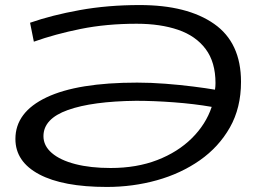

<svg xmlns="http://www.w3.org/2000/svg" viewBox="-20 -730 1027 760"><path d="M403 10Q229 10 135 -40Q41 -90 41 -180Q41 -286 164 -344.5Q287 -403 523 -403Q577 -403 635 -398.5Q693 -394 744.5 -387.5Q796 -381 831 -375Q833 -388 833 -401Q833 -484 794 -536Q755 -588 685 -612Q615 -636 521 -636Q401 -636 299.5 -615.5Q198 -595 114 -565L99 -640Q185 -670 295.5 -690Q406 -710 533 -710Q721 -710 827.5 -635.5Q934 -561 934 -406Q934 -303 890 -225.5Q846 -148 771 -95.5Q696 -43 601 -16.5Q506 10 403 10ZM152 -191Q152 -153 185 -124.5Q218 -96 278 -80.5Q338 -65 418 -65Q521 -65 602.5 -96.5Q684 -128 739.5 -183Q795 -238 818 -307Q749 -319 668.5 -325Q588 -331 519 -331Q345 -329 248.5 -294.5Q152 -260 152 -191Z"/></svg>

Font: Georama ExtraExtended
Style: Italic
Weight: 400
Width: 8
Italic angle: -9°
Designer: Jean-Baptiste Levee
Foundry: Production Type
Version: Version 1.000